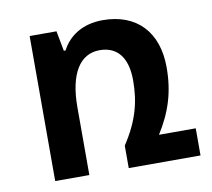

<svg xmlns="http://www.w3.org/2000/svg" viewBox="-63 -577 714 648"><g transform="rotate(-10 294.5 -253.5)"><path d="M448 -93C491 -161 513 -227 513 -313C513 -434 444 -507 328 -507C259 -507 211 -475 187 -428H181L168 -497H76V0H193V-232C193 -348 233 -409 300 -409C360 -409 394 -368 394 -289C394 -216 378 -153 328 -77V0H574V-93Z"/></g></svg>

Font: Noto Sans Armenian SemiCondensed SemiBold
Style: Regular
Weight: 600
Width: 4
Designer: Monotype Design Team
Foundry: Monotype Imaging Inc.
Version: Version 2.008